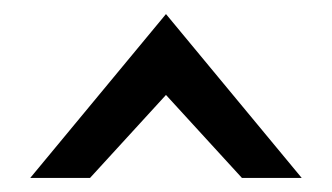

<svg xmlns="http://www.w3.org/2000/svg" viewBox="-20 -770 472 273"><path d="M23 -517H108L216 -635L324 -517H409L216 -750Z"/></svg>

Font: Charger Sport
Style: SeBd
Weight: 600
Designer: Jasper
Foundry: Cannot Into Space Fonts
Version: Version 1.1